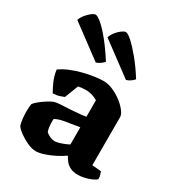

<svg xmlns="http://www.w3.org/2000/svg" viewBox="-186 -900 938 1019"><g transform="rotate(30 283.0 -390.5)"><path d="M187 3Q163 3 134.5 -10Q106 -23 82 -40.5Q58 -58 49 -73Q44 -89 41.5 -112Q39 -135 39 -156Q39 -171 40 -183Q41 -195 43 -203Q51 -213 64 -224Q77 -235 92.5 -245.5Q108 -256 122 -263.5Q136 -271 144 -273Q153 -276 176 -277.5Q199 -279 222 -280Q239 -281 254.5 -282Q270 -283 284.5 -284.5Q299 -286 310 -287Q321 -288 329 -290V-391Q308 -403 289.5 -407.5Q271 -412 257 -412Q248 -412 233 -410.5Q218 -409 210 -407L178 -324Q171 -321 154 -315Q137 -309 112 -308Q103 -323 87.5 -356Q72 -389 67 -428Q92 -446 124.5 -459.5Q157 -473 192.5 -482Q228 -491 260 -495.5Q292 -500 314 -500Q342 -500 372 -487Q402 -474 427.5 -454.5Q453 -435 469 -414Q485 -393 485 -377V-83L540 -78Q543 -72 546.5 -61Q550 -50 550 -35Q540 -25 521 -17Q502 -9 481 -4.5Q460 0 445 0Q414 0 395 -10Q376 -20 365 -34.5Q354 -49 347 -62Q325 -46 295.5 -31Q266 -16 237 -6.5Q208 3 187 3ZM246 -93Q256 -93 271 -97Q286 -101 302 -107.5Q318 -114 329 -120V-225Q316 -224 302.5 -221Q289 -218 272 -216Q247 -213 223.5 -207.5Q200 -202 184 -192Q183 -176 184.5 -154.5Q186 -133 192 -117Q202 -107 218 -100Q234 -93 246 -93ZM228 -564 30 -711Q37 -730 50 -746Q63 -762 77.5 -773Q92 -784 101 -784Q114 -784 141 -760.5Q168 -737 202.5 -694Q237 -651 273 -594Q268 -588 256 -578.5Q244 -569 228 -564ZM413 -564 215 -711Q221 -729 234 -745.5Q247 -762 262 -773Q277 -784 286 -784Q299 -784 326 -759.5Q353 -735 388 -692.5Q423 -650 458 -594Q453 -587 440.5 -577.5Q428 -568 413 -564Z"/></g></svg>

Font: Texturina Medium 12pt ExtraBold
Style: Regular
Weight: 800
Version: Version 1.002